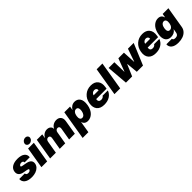

<svg xmlns="http://www.w3.org/2000/svg" viewBox="421 -2599 4632 4632"><g transform="rotate(-45 2737.0 -282.5)"><path d="M562.5 -367.9H386.4Q388.1 -392.8 371.8 -407.3Q355.5 -421.9 329.5 -421.9Q299.4 -421.9 276.1 -408.6Q252.8 -395.2 250 -375Q247.9 -365.4 256.4 -358.7Q264.9 -351.9 292.6 -346.6L400.6 -326.7Q565.7 -296.2 545.5 -169Q536.2 -114.3 496.6 -73.3Q457 -32.3 396.5 -11.2Q335.9 9.9 262.8 9.9Q136.4 9.9 71 -40.7Q5.7 -91.3 11.4 -176.1H201.7Q202.4 -150.2 219.3 -136.5Q236.2 -122.9 265.6 -122.2Q296.9 -121.1 320.3 -134.6Q343.8 -148.1 346.6 -169Q347.7 -180.4 336.6 -186.4Q325.6 -192.5 294 -198.9L200.3 -215.9Q119.3 -230.1 82.4 -274.1Q45.5 -318.2 56.8 -386.4Q70.3 -467 141 -509.8Q211.6 -552.6 325.3 -552.6Q447.8 -552.6 510.8 -503.4Q573.9 -454.2 562.5 -367.9Z M592.3 0 683.2 -545.5H879.3L788.4 0ZM789.8 -602.3Q749.6 -602.3 725.3 -628.7Q701 -655.2 707.4 -691.8Q713.8 -729 746.3 -755.1Q778.8 -781.2 818.9 -781.2Q858.7 -781.2 882.6 -755.1Q906.6 -729 900.6 -691.8Q894.5 -654.8 862 -628.6Q829.5 -602.3 789.8 -602.3Z M889.2 0 980.1 -545.5H1166.2L1149.1 -441.8H1154.8Q1180.4 -493.3 1226.6 -522.9Q1272.7 -552.6 1329.5 -552.6Q1387.1 -552.6 1423.5 -522Q1459.9 -491.5 1460.2 -441.8H1465.9Q1487.9 -491.8 1538 -522.2Q1588.1 -552.6 1649.1 -552.6Q1727.3 -552.6 1767.6 -502Q1807.9 -451.3 1794 -367.9L1733 0H1536.9L1590.9 -318.2Q1595.9 -353.7 1581 -374.3Q1566.1 -394.9 1535.5 -394.9Q1505.3 -394.9 1484.6 -374.3Q1463.8 -353.7 1458.8 -318.2L1404.8 0H1217.3L1271.3 -318.2Q1276.3 -353.7 1261.4 -374.3Q1246.4 -394.9 1215.9 -394.9Q1185.7 -394.9 1165 -374.3Q1144.2 -353.7 1139.2 -318.2L1085.2 0Z M1794 204.5 1919 -545.5H2113.6L2098 -450.3H2102.3Q2126.4 -495 2170.8 -523.8Q2215.2 -552.6 2272.7 -552.6Q2314.6 -552.6 2348.9 -536.6Q2383.2 -520.6 2408.6 -486.7Q2433.9 -452.8 2441.9 -399.7Q2449.9 -346.6 2438.9 -272.7Q2427.6 -203.8 2401.5 -149.7Q2375.4 -95.5 2340 -61.8Q2304.7 -28.1 2263.3 -10.5Q2221.9 7.1 2177.6 7.1Q2122.2 7.1 2087.4 -19.4Q2052.6 -45.8 2042.6 -89.5H2038.4L1990.1 204.5ZM2065.3 -272.7Q2055.8 -212.7 2073 -178.1Q2090.2 -143.5 2130.7 -143.5Q2170.8 -143.5 2198.7 -177.6Q2226.6 -211.6 2237.2 -272.7Q2246.8 -333.8 2230.1 -367.9Q2213.4 -402 2173.3 -402Q2132.8 -402 2103.9 -367.5Q2074.9 -333.1 2065.3 -272.7Z M2735.8 9.9Q2604.4 9.9 2541.7 -64.8Q2479 -139.6 2501.4 -271.3Q2522.7 -398.4 2610.8 -475.5Q2698.9 -552.6 2825.3 -552.6Q2949.2 -552.6 3010.1 -477.5Q3071 -402.3 3049.7 -272.7L3042.6 -227.3H2687.9L2686.1 -218.8Q2679.7 -178.3 2699.9 -153.1Q2720.2 -127.8 2762.8 -127.8Q2793.3 -127.8 2818 -140.4Q2842.7 -153.1 2855.1 -176.1H3034.1Q3005 -89.8 2926.7 -40Q2848.4 9.9 2735.8 9.9ZM2708.1 -335.2H2879.3Q2884.6 -370.4 2864.5 -392.6Q2844.5 -414.8 2808.2 -414.8Q2772.4 -414.8 2744.3 -392.8Q2716.3 -370.7 2708.1 -335.2Z M3400.6 -727.3 3279.8 0H3083.8L3204.5 -727.3Z M3475.9 0 3430.4 -545.5H3626.4L3633.5 -213.1H3637.8L3762.8 -545.5H3953.1L3970.2 -215.9H3974.4L4089.5 -545.5H4285.5L4058.2 0H3846.6L3818.2 -292.6H3812.5L3687.5 0Z M4493.3 9.9Q4361.9 9.9 4299.2 -64.8Q4236.5 -139.6 4258.9 -271.3Q4280.2 -398.4 4368.3 -475.5Q4456.3 -552.6 4582.7 -552.6Q4706.7 -552.6 4767.6 -477.5Q4828.5 -402.3 4807.2 -272.7L4800.1 -227.3H4445.3L4443.5 -218.8Q4437.1 -178.3 4457.4 -153.1Q4477.6 -127.8 4520.2 -127.8Q4550.8 -127.8 4575.5 -140.4Q4600.1 -153.1 4612.6 -176.1H4791.5Q4762.4 -89.8 4684.1 -40Q4605.8 9.9 4493.3 9.9ZM4465.6 -335.2H4636.7Q4642 -370.4 4622 -392.6Q4601.9 -414.8 4565.7 -414.8Q4529.8 -414.8 4501.8 -392.8Q4473.7 -370.7 4465.6 -335.2Z M5057.9 215.9Q4937.5 215.9 4875 166.2Q4812.5 116.5 4819.2 35.5H5008.2Q5009.9 83.8 5084.9 83.8Q5174.4 83.8 5185.7 -1.4L5201.3 -93.8H5195.7Q5173.7 -52.6 5128.9 -29.8Q5084.2 -7.1 5028.1 -7.1Q4992.2 -7.1 4962.5 -16.5Q4932.9 -25.9 4908.7 -46.2Q4884.6 -66.4 4870.6 -97.7Q4856.5 -128.9 4852.1 -172.6Q4847.7 -216.3 4857.6 -272.7Q4867.2 -330.3 4886.9 -377.5Q4906.6 -424.7 4932.2 -456.7Q4957.7 -488.6 4988.8 -510.7Q5019.9 -532.7 5052.2 -542.6Q5084.5 -552.6 5117.5 -552.6Q5174.7 -552.6 5209.2 -524Q5243.6 -495.4 5253.9 -450.3H5258.2L5273.8 -545.5H5469.8L5378.9 -1.4Q5368.6 67.1 5324.8 116.5Q5280.9 165.8 5212.5 190.9Q5144.2 215.9 5057.9 215.9ZM5123.2 -146.3Q5164.1 -146.3 5192.8 -179.9Q5221.6 -213.4 5231.2 -272.7Q5240.8 -333.5 5223.5 -367.7Q5206.3 -402 5165.8 -402Q5125.4 -402 5097.1 -367.7Q5068.9 -333.5 5059.3 -272.7Q5049.7 -212 5066.2 -179.2Q5082.7 -146.3 5123.2 -146.3Z"/></g></svg>

Font: Karasuma Gothic
Style: Italic
Weight: 900
Italic angle: -9.39999°
Designer: Rasmus Andersson / Ryoko Nishizuka
Foundry: Genbu
Version: Version 1.00